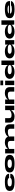

<svg xmlns="http://www.w3.org/2000/svg" viewBox="4738 -5524 802 10317"><g transform="rotate(-90 5138.5 -366.0)"><path d="M959 -213Q959 -141 914 -90Q869 -39 772 -12Q675 15 520 15Q365 15 256.5 -10Q148 -35 91.5 -92Q35 -149 35 -244Q35 -339 91.5 -396.5Q148 -454 256.5 -479.5Q365 -505 520 -505Q675 -505 771 -478Q867 -451 912 -400Q957 -349 958 -278H738Q722 -317 666 -338.5Q610 -360 520 -360Q410 -360 345 -335.5Q280 -311 280 -244Q280 -177 344 -153.5Q408 -130 520 -130Q610 -130 666.5 -151.5Q723 -173 739 -213Z M1504 15Q1266 15 1147.5 -45Q1029 -105 1029 -244Q1029 -383 1147.5 -444Q1266 -505 1504 -505Q1741 -505 1858 -444Q1975 -383 1975 -244Q1975 -105 1858 -45Q1741 15 1504 15ZM1504 -130Q1614 -130 1672 -158Q1730 -186 1730 -244Q1730 -360 1504 -360Q1392 -360 1333 -331Q1274 -302 1274 -244Q1274 -186 1332.5 -158Q1391 -130 1504 -130Z M2055 -490H2295V-339Q2308 -362 2336.5 -390.5Q2365 -419 2409 -445Q2453 -471 2514.5 -488Q2576 -505 2655 -505Q2719 -505 2778 -490Q2837 -475 2882 -439Q2927 -403 2948 -339Q2961 -359 2991 -387Q3021 -415 3067 -442Q3113 -469 3174 -487Q3235 -505 3311 -505Q3370 -505 3425 -492.5Q3480 -480 3523.5 -450Q3567 -420 3593 -368Q3619 -316 3619 -237V0H3379V-207Q3379 -282 3340 -313.5Q3301 -345 3199 -345Q3127 -345 3063 -325Q2999 -305 2960 -284Q2963 -261 2963 -237V0H2723V-207Q2723 -282 2684 -313.5Q2645 -345 2543 -345Q2492 -345 2444.5 -334.5Q2397 -324 2358.5 -308.5Q2320 -293 2295 -278V0H2055Z M4617 0H4377V-169Q4363 -141 4334.5 -109Q4306 -77 4263.5 -49Q4221 -21 4164 -3Q4107 15 4037 15Q3971 15 3912 1.5Q3853 -12 3807 -43Q3761 -74 3735 -126.5Q3709 -179 3709 -258V-490H3949V-283Q3949 -228 3967.5 -198Q3986 -168 4026 -156.5Q4066 -145 4129 -145Q4183 -145 4231 -160Q4279 -175 4316.5 -198Q4354 -221 4377 -243V-490H4617Z M4707 -490H4947V-339Q4960 -362 4988.5 -390.5Q5017 -419 5061 -445Q5105 -471 5166.5 -488Q5228 -505 5307 -505Q5366 -505 5421 -492.5Q5476 -480 5519.5 -450Q5563 -420 5589 -368Q5615 -316 5615 -237V0H5375V-207Q5375 -282 5336 -313.5Q5297 -345 5195 -345Q5144 -345 5096.5 -334.5Q5049 -324 5010.5 -308.5Q4972 -293 4947 -278V0H4707Z M5969 -747V-597H5715V-747ZM5722 -490H5962V0H5722Z M6432 14Q6324 14 6240 -16.5Q6156 -47 6107.5 -105Q6059 -163 6059 -245Q6059 -331 6107.5 -389Q6156 -447 6240 -476Q6324 -505 6432 -505Q6573 -505 6669.5 -459.5Q6766 -414 6802 -337V-690H7042V0H6816Q6812 -20 6808 -61Q6804 -102 6802 -154Q6767 -77 6670.5 -31.5Q6574 14 6432 14ZM6522 -138Q6598 -138 6661.5 -147.5Q6725 -157 6763.5 -180Q6802 -203 6802 -245Q6802 -288 6763.5 -311Q6725 -334 6661.5 -343Q6598 -352 6522 -352Q6420 -352 6364 -325.5Q6308 -299 6308 -245Q6308 -192 6364 -165Q6420 -138 6522 -138Z M7530 14Q7422 14 7338 -16.5Q7254 -47 7205.5 -105Q7157 -163 7157 -245Q7157 -331 7205.5 -389Q7254 -447 7338 -476Q7422 -505 7530 -505Q7671 -505 7767.5 -459.5Q7864 -414 7900 -337V-490H8140V0H7914Q7914 0 7908 -41Q7902 -82 7900 -154Q7865 -77 7768.5 -31.5Q7672 14 7530 14ZM7620 -138Q7696 -138 7759.5 -147.5Q7823 -157 7861.5 -180Q7900 -203 7900 -245Q7900 -288 7861.5 -311Q7823 -334 7759.5 -343Q7696 -352 7620 -352Q7518 -352 7462 -325.5Q7406 -299 7406 -245Q7406 -192 7462 -165Q7518 -138 7620 -138Z M8593 14Q8485 14 8401 -16.5Q8317 -47 8268.5 -105Q8220 -163 8220 -245Q8220 -331 8268.5 -389Q8317 -447 8401 -476Q8485 -505 8593 -505Q8734 -505 8830.5 -459.5Q8927 -414 8963 -337V-690H9203V0H8977Q8973 -20 8969 -61Q8965 -102 8963 -154Q8928 -77 8831.5 -31.5Q8735 14 8593 14ZM8683 -138Q8759 -138 8822.5 -147.5Q8886 -157 8924.5 -180Q8963 -203 8963 -245Q8963 -288 8924.5 -311Q8886 -334 8822.5 -343Q8759 -352 8683 -352Q8581 -352 8525 -325.5Q8469 -299 8469 -245Q8469 -192 8525 -165Q8581 -138 8683 -138Z M10004 -176H10240Q10226 -88 10123 -36.5Q10020 15 9806 15Q9655 15 9545.5 -9Q9436 -33 9377 -90Q9318 -147 9318 -244Q9318 -340 9375.5 -397.5Q9433 -455 9542 -480Q9651 -505 9806 -505Q9958 -505 10055 -478Q10152 -451 10198 -390.5Q10244 -330 10242 -227H9562Q9567 -201 9590.5 -179Q9614 -157 9663.5 -143.5Q9713 -130 9796 -130Q9882 -130 9937.5 -142Q9993 -154 10004 -176ZM9796 -360Q9690 -360 9634.5 -337Q9579 -314 9569 -291H10009Q10002 -317 9953 -338.5Q9904 -360 9796 -360Z"/></g></svg>

Font: Syne ExtraBold
Style: Regular
Weight: 800
Designer: Lucas Descroix
Foundry: Bonjour Monde
Version: Version 2.200; ttfautohint (v1.8.4)